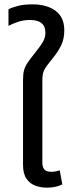

<svg xmlns="http://www.w3.org/2000/svg" viewBox="-20 -854 329 884"><path d="M196 10Q168 10 143 1Q118 -8 102 -31Q86 -54 86 -95V-486Q86 -514 91 -531.5Q96 -549 107.5 -566Q119 -583 140 -609Q165 -640 177 -660Q189 -680 189 -704Q189 -762 118 -762Q87 -762 61.5 -753Q36 -744 19 -735V-811Q33 -819 61.5 -826.5Q90 -834 129 -834Q195 -834 235.5 -804.5Q276 -775 276 -714Q276 -674 261 -644Q246 -614 226 -590Q209 -568 197.5 -553.5Q186 -539 180.5 -524Q175 -509 175 -484V-106Q175 -83 185 -73Q195 -63 216 -63Q227 -63 237 -65Q247 -67 255 -70L267 -5Q248 4 230.5 7Q213 10 196 10Z"/></svg>

Font: Go Noto Current
Style: Regular
Weight: 400
Designer: Monotype Design Team
Foundry: Monotype Imaging Inc.
Version: Version 2.007; ttfautohint (v1.8) -l 8 -r 50 -G 200 -x 14 -D